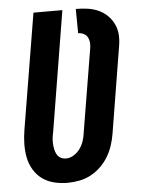

<svg xmlns="http://www.w3.org/2000/svg" viewBox="-53 -777 606 827"><g transform="rotate(-5 250.0 -363.5)"><path d="M206 8Q176 8 147.5 1Q119 -6 96.5 -22.5Q74 -39 59.5 -63.5Q45 -88 39.5 -116Q34 -144 34.5 -174Q35 -204 40 -234L123 -735H248L163 -217Q160 -204 158.5 -191.5Q157 -179 157.5 -166.5Q158 -154 160.5 -142Q163 -130 168.5 -119.5Q174 -109 184.5 -103Q195 -97 208 -97Q226 -97 242.5 -107.5Q259 -118 270 -134Q281 -150 286.5 -168Q292 -186 294 -204L352 -554Q355 -568 354.5 -581.5Q354 -595 348.5 -606.5Q343 -618 331.5 -624Q320 -630 307 -630L306 -735Q332 -735 357 -731.5Q382 -728 404 -718Q426 -708 443 -691Q460 -674 470 -652Q480 -630 481 -605Q482 -580 477 -554L417 -187Q413 -162 405 -137Q397 -112 383.5 -89Q370 -66 350 -46.5Q330 -27 306.5 -14.5Q283 -2 257 3Q231 8 206 8Z"/></g></svg>

Font: Iosevka Curly Extrabold
Style: Italic
Weight: 800
Italic angle: -9°
Monospace: yes
Designer: Belleve Invis
Foundry: Belleve Invis
Version: Version 22.1.2; ttfautohint (v1.8.4)